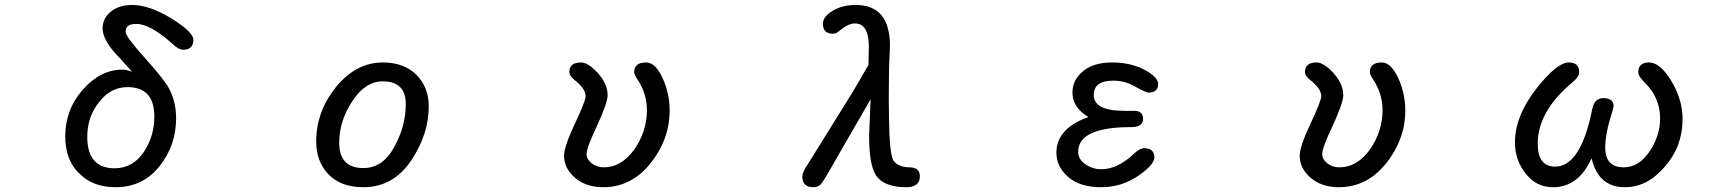

<svg xmlns="http://www.w3.org/2000/svg" viewBox="-20 -742 7040 783"><path d="M301.8 -36.1Q246.1 -89.8 246.1 -186.5Q246.1 -294.9 317.4 -376Q389.6 -458 479.5 -458Q496.1 -458 518.6 -449.2L469.7 -503.9Q398.4 -575.2 398.4 -626Q398.4 -667 431.6 -694.3Q464.8 -721.7 518.6 -721.7Q588.9 -721.7 678.7 -667Q768.6 -611.3 768.6 -580.1Q768.6 -539.1 726.6 -539.1Q709 -539.1 685.5 -561.5Q592.8 -644.5 536.1 -644.5Q513.7 -644.5 502.9 -636.7Q492.2 -628.9 492.2 -612.3Q492.2 -592.8 572.3 -503.9Q652.3 -415 669.9 -379.9Q698.2 -326.2 698.2 -259.8Q698.2 -149.4 630.9 -64.5Q562.5 21.5 451.2 21.5Q357.4 21.5 301.8 -36.1ZM566.4 -122.1Q609.4 -186.5 609.4 -266.6Q609.4 -386.7 500 -386.7Q430.7 -386.7 383.8 -325.2Q335.9 -265.6 335.9 -184.6Q335.9 -55.7 447.3 -55.7Q521.5 -55.7 566.4 -122.1Z M1318.4 -32.2Q1269.5 -84 1269.5 -165Q1269.5 -287.1 1350.6 -387.7Q1432.6 -487.3 1541 -487.3Q1627 -487.3 1677.7 -437.5Q1728.5 -386.7 1728.5 -307.6Q1728.5 -195.3 1657.2 -87.9Q1584 21.5 1461.9 21.5Q1369.1 21.5 1318.4 -32.2ZM1587.9 -142.6Q1634.8 -227.5 1634.8 -317.4Q1634.8 -410.2 1541 -410.2Q1468.8 -410.2 1416 -328.1Q1363.3 -248 1363.3 -160.2Q1363.3 -56.6 1461.9 -56.6Q1541 -56.6 1587.9 -142.6Z M2324.2 -17.6Q2280.3 -55.7 2280.3 -107.4Q2280.3 -143.6 2324.2 -237.3Q2368.2 -330.1 2368.2 -349.6Q2368.2 -379.9 2325.2 -414.1Q2301.8 -431.6 2301.8 -448.2Q2301.8 -487.3 2349.6 -487.3Q2377.9 -487.3 2418 -444.3Q2458 -399.4 2458 -353.5Q2458 -323.2 2415 -229.5Q2372.1 -139.6 2372.1 -114.3Q2372.1 -92.8 2392.6 -76.2Q2414.1 -59.6 2442.4 -59.6Q2513.7 -59.6 2566.4 -131.8Q2618.2 -206.1 2618.2 -293Q2618.2 -360.4 2579.1 -418.9Q2566.4 -438.5 2566.4 -448.2Q2566.4 -487.3 2615.2 -487.3Q2652.3 -487.3 2681.6 -424.8Q2710.9 -362.3 2710.9 -291Q2710.9 -174.8 2633.8 -77.1Q2555.7 21.5 2439.5 21.5Q2369.1 21.5 2324.2 -17.6Z M3252 -22.5Q3252 -40 3277.3 -77.1L3457 -366.2L3521.5 -476.6L3523.4 -550.8Q3523.4 -646.5 3465.8 -646.5Q3438.5 -646.5 3399.4 -613.3Q3389.6 -604.5 3377 -604.5Q3335.9 -604.5 3335.9 -645.5Q3335.9 -673.8 3376 -698.2Q3416 -721.7 3469.7 -721.7Q3609.4 -721.7 3609.4 -554.7L3605.5 -460.9L3604.5 -338.9L3605.5 -255.9Q3607.4 -117.2 3623 -87.9Q3642.6 -59.6 3690.4 -59.6Q3731.4 -58.6 3731.4 -23.4Q3731.4 21.5 3675.8 21.5Q3595.7 21.5 3560.5 -16.6Q3524.4 -53.7 3524.4 -186.5L3530.3 -336.9L3388.7 -91.8Q3335.9 2.9 3325.2 11.7Q3314.5 21.5 3296.9 21.5Q3252 21.5 3252 -22.5Z M4335.9 -20.5Q4288.1 -62.5 4288.1 -119.1Q4288.1 -214.8 4410.2 -261.7L4418.9 -264.6Q4353.5 -303.7 4353.5 -364.3Q4353.5 -417 4398.4 -453.1Q4441.4 -487.3 4514.6 -487.3Q4615.2 -487.3 4681.6 -435.5Q4703.1 -416 4703.1 -400.4Q4703.1 -364.3 4664.1 -364.3Q4654.3 -364.3 4611.3 -387.7Q4569.3 -413.1 4520.5 -413.1Q4440.4 -413.1 4440.4 -354.5Q4440.4 -290 4565.4 -290H4605.5Q4641.6 -290 4641.6 -256.8Q4641.6 -223.6 4592.8 -223.6Q4377 -223.6 4377 -123Q4377 -91.8 4406.2 -72.3Q4435.5 -51.8 4471.7 -51.8Q4538.1 -51.8 4605.5 -116.2Q4627.9 -137.7 4646.5 -137.7Q4687.5 -137.7 4687.5 -99.6Q4687.5 -70.3 4621.1 -24.4Q4552.7 21.5 4471.7 21.5Q4383.8 21.5 4335.9 -20.5Z M5324.2 -17.6Q5280.3 -55.7 5280.3 -107.4Q5280.3 -143.6 5324.2 -237.3Q5368.2 -330.1 5368.2 -349.6Q5368.2 -379.9 5325.2 -414.1Q5301.8 -431.6 5301.8 -448.2Q5301.8 -487.3 5349.6 -487.3Q5377.9 -487.3 5418 -444.3Q5458 -399.4 5458 -353.5Q5458 -323.2 5415 -229.5Q5372.1 -139.6 5372.1 -114.3Q5372.1 -92.8 5392.6 -76.2Q5414.1 -59.6 5442.4 -59.6Q5513.7 -59.6 5566.4 -131.8Q5618.2 -206.1 5618.2 -293Q5618.2 -360.4 5579.1 -418.9Q5566.4 -438.5 5566.4 -448.2Q5566.4 -487.3 5615.2 -487.3Q5652.3 -487.3 5681.6 -424.8Q5710.9 -362.3 5710.9 -291Q5710.9 -174.8 5633.8 -77.1Q5555.7 21.5 5439.5 21.5Q5369.1 21.5 5324.2 -17.6Z M6201.2 -35.2Q6158.2 -89.8 6158.2 -161.1Q6158.2 -267.6 6244.1 -378.9Q6329.1 -487.3 6377.9 -487.3Q6419.9 -487.3 6419.9 -448.2Q6419.9 -428.7 6392.6 -406.2Q6251 -288.1 6251 -156.2Q6251 -62.5 6322.3 -62.5Q6425.8 -62.5 6472.7 -293.9Q6481.4 -341.8 6517.6 -341.8Q6560.5 -341.8 6560.5 -309.6L6555.7 -288.1Q6526.4 -200.2 6526.4 -139.6Q6526.4 -59.6 6601.6 -59.6Q6663.1 -59.6 6706.1 -123Q6750 -186.5 6750 -259.8Q6750 -342.8 6688.5 -404.3Q6661.1 -430.7 6661.1 -447.3Q6661.1 -487.3 6705.1 -487.3Q6750 -487.3 6795.9 -412.1Q6841.8 -335 6841.8 -256.8Q6841.8 -144.5 6769.5 -62.5Q6698.2 21.5 6606.4 21.5Q6498 21.5 6470.7 -96.7Q6418 21.5 6313.5 21.5Q6244.1 21.5 6201.2 -35.2Z"/></svg>

Font: jf-openhuninn-1.0
Style: Regular
Weight: 400
Designer: [Kosugi Maru]
      Designed by Motoya company      

      [Varela Round]
      Joe Prince(Latin component); Avraham Co
Foundry: justfont CO.,LTD.
Version: 1.0